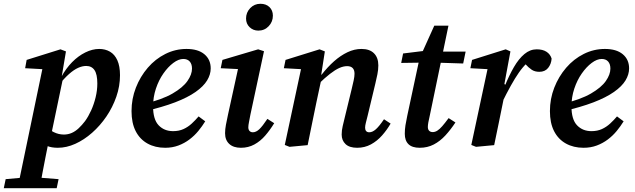

<svg xmlns="http://www.w3.org/2000/svg" viewBox="-86 -768 3361 1016"><path d="M-66 228 -56 180 57 170H97L224 180L214 228ZM7 228 143 -426 175 -400 47 -407 55 -451 234 -507 263 -496 241 -365 249 -362 182 -41 174 -32Q164 18 155 62.5Q146 107 138.5 148Q131 189 124 228ZM220 14Q187 14 163.5 4.5Q140 -5 119 -24L150 -106Q172 -82 198 -69Q224 -56 252 -56Q274 -56 293.5 -64.5Q313 -73 330.5 -89.5Q348 -106 364 -127Q382 -152 396.5 -184Q411 -216 420 -253Q429 -290 429 -326Q429 -375 414 -397Q399 -419 370 -419Q350 -419 327.5 -409Q305 -399 279 -376Q253 -353 223 -315L219 -360H238Q263 -406 295.5 -439Q328 -472 365.5 -490.5Q403 -509 439 -509Q471 -509 496 -494.5Q521 -480 535 -449Q549 -418 549 -370Q549 -312 529.5 -256Q510 -200 477 -151.5Q444 -103 401.5 -65.5Q359 -28 312.5 -7Q266 14 220 14Z M788 14Q735 14 694.5 -8.5Q654 -31 632 -74Q610 -117 610 -180Q610 -245 633 -304Q656 -363 696 -409.5Q736 -456 789 -482.5Q842 -509 901 -509Q962 -509 995.5 -481Q1029 -453 1029 -406Q1029 -374 1010 -342.5Q991 -311 949 -281.5Q907 -252 840.5 -226.5Q774 -201 678 -179L676 -218Q772 -241 827 -273Q882 -305 906 -339.5Q930 -374 930 -405Q930 -429 918 -442.5Q906 -456 884 -456Q859 -456 831 -435Q803 -414 778.5 -379Q754 -344 739 -299Q724 -254 724 -205Q724 -136 753.5 -105Q783 -74 830 -74Q861 -74 885 -85Q909 -96 928.5 -114Q948 -132 965 -152L1000 -126Q984 -100 963.5 -75Q943 -50 916.5 -30Q890 -10 858 2Q826 14 788 14Z M1105 -63Q1105 -84 1109.5 -107.5Q1114 -131 1120 -159L1180 -433L1204 -401L1082 -407L1091 -451L1280 -507L1311 -497L1239 -161Q1235 -139 1231.5 -122Q1228 -105 1228 -94Q1228 -82 1234.5 -75Q1241 -68 1252 -68Q1269 -68 1286 -84Q1303 -100 1329 -139L1365 -116Q1343 -80 1317.5 -50.5Q1292 -21 1260 -3.5Q1228 14 1189 14Q1149 14 1127 -6.5Q1105 -27 1105 -63ZM1281 -606Q1254 -606 1235 -624Q1216 -642 1216 -670Q1216 -702 1238 -725Q1260 -748 1292 -748Q1322 -748 1340 -730.5Q1358 -713 1358 -685Q1358 -653 1336 -629.5Q1314 -606 1281 -606Z M1446 9 1421 -1 1513 -431 1545 -400 1416 -407 1425 -451 1605 -507 1633 -496 1612 -361 1616 -356 1588 -225Q1576 -169 1565 -113Q1554 -57 1542 0ZM1804 14Q1763 14 1742.5 -5.5Q1722 -25 1722 -56Q1722 -78 1727.5 -101Q1733 -124 1739 -149L1775 -297Q1781 -322 1785.5 -342.5Q1790 -363 1790 -378Q1790 -398 1780 -408Q1770 -418 1751 -418Q1731 -418 1709 -408Q1687 -398 1660 -377Q1633 -356 1599 -323L1597 -373H1616Q1648 -414 1682 -444Q1716 -474 1752.5 -491.5Q1789 -509 1827 -509Q1870 -509 1893 -486Q1916 -463 1916 -422Q1916 -399 1911 -374.5Q1906 -350 1900 -325L1859 -154Q1854 -134 1850 -118.5Q1846 -103 1846 -92Q1846 -81 1851.5 -74.5Q1857 -68 1868 -68Q1885 -68 1903 -84Q1921 -100 1946 -137L1981 -114Q1962 -81 1936 -51.5Q1910 -22 1877 -4Q1844 14 1804 14Z M2037 -435 2047 -485 2185 -502V-495H2378L2365 -432L2179 -438L2176 -437ZM2135 14Q2095 14 2075.5 -5Q2056 -24 2056 -60Q2056 -83 2059.5 -105Q2063 -127 2069 -155L2134 -459L2212 -632H2287L2188 -155Q2183 -134 2180.5 -120Q2178 -106 2178 -96Q2178 -83 2185 -76Q2192 -69 2204 -69Q2216 -69 2228 -76.5Q2240 -84 2254 -100Q2268 -116 2288 -143L2324 -120Q2299 -82 2271 -51.5Q2243 -21 2209.5 -3.5Q2176 14 2135 14Z M2569 -222 2562 -312H2585Q2608 -369 2633.5 -413Q2659 -457 2689 -482Q2719 -507 2754 -507Q2786 -507 2806 -494Q2826 -481 2833 -458Q2831 -429 2814.5 -408.5Q2798 -388 2768 -388Q2744 -388 2727.5 -399Q2711 -410 2693 -430L2678 -448L2731 -438L2703 -435Q2680 -413 2659.5 -383.5Q2639 -354 2617 -314.5Q2595 -275 2569 -222ZM2408 -1 2500 -431 2532 -400 2403 -407 2412 -451 2590 -507 2615 -496 2583 -323 2594 -317 2576 -229Q2564 -170 2552.5 -113.5Q2541 -57 2529 0L2433 9Z M3002 14Q2949 14 2908.5 -8.5Q2868 -31 2846 -74Q2824 -117 2824 -180Q2824 -245 2847 -304Q2870 -363 2910 -409.5Q2950 -456 3003 -482.5Q3056 -509 3115 -509Q3176 -509 3209.5 -481Q3243 -453 3243 -406Q3243 -374 3224 -342.5Q3205 -311 3163 -281.5Q3121 -252 3054.5 -226.5Q2988 -201 2892 -179L2890 -218Q2986 -241 3041 -273Q3096 -305 3120 -339.5Q3144 -374 3144 -405Q3144 -429 3132 -442.5Q3120 -456 3098 -456Q3073 -456 3045 -435Q3017 -414 2992.5 -379Q2968 -344 2953 -299Q2938 -254 2938 -205Q2938 -136 2967.5 -105Q2997 -74 3044 -74Q3075 -74 3099 -85Q3123 -96 3142.5 -114Q3162 -132 3179 -152L3214 -126Q3198 -100 3177.5 -75Q3157 -50 3130.5 -30Q3104 -10 3072 2Q3040 14 3002 14Z"/></svg>

Font: Source Serif 4 SemiBold
Style: Italic
Weight: 600
Italic angle: -12°
Designer: Frank Grießhammer
Foundry: Adobe Systems Incorporated
Version: Version 4.004;hotconv 1.0.116;makeotfexe 2.5.65601